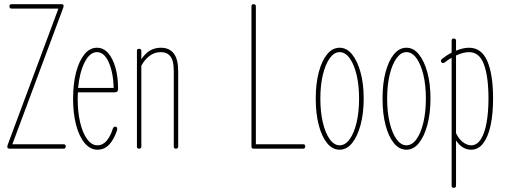

<svg xmlns="http://www.w3.org/2000/svg" viewBox="-20 -710 2415 917"><path d="M25 0Q15 0 15 -9Q15 -13 17 -19L259 -669H35Q25 -669 25 -680Q25 -690 35 -690H274Q284 -690 284 -682Q284 -679 282 -673L39 -21H284Q294 -21 294 -11Q294 0 284 0Z M445 5Q411 5 384.5 -26.5Q358 -58 343.5 -113Q329 -168 329 -239Q329 -310 343.5 -365Q358 -420 383.5 -451Q409 -482 443 -482Q474 -482 496.5 -456.5Q519 -431 531.5 -386.5Q544 -342 544 -285Q544 -269 528 -269H352Q351 -254 351 -239Q351 -175 363 -124.5Q375 -74 396.5 -45Q418 -16 445 -16Q471 -16 489.5 -38Q508 -60 519 -96Q522 -105 530 -105Q537 -105 539 -99.5Q541 -94 539 -88Q525 -45 502 -20Q479 5 445 5ZM443 -461Q409 -461 384.5 -413Q360 -365 353 -290H523Q521 -363 499.5 -412Q478 -461 443 -461Z M644 0Q634 0 634 -10V-467Q634 -477 644 -477Q655 -477 655 -467V-427Q675 -457 698 -469.5Q721 -482 748 -482Q831 -482 831 -371V-10Q831 0 820 0Q810 0 810 -10V-371Q810 -420 794 -440.5Q778 -461 748 -461Q717 -461 693.5 -442.5Q670 -424 655 -396V-10Q655 0 644 0Z M1191 0Q1181 0 1181 -10V-680Q1181 -690 1191 -690Q1202 -690 1202 -680V-21H1428Q1438 -21 1438 -11Q1438 0 1428 0Z M1602 5Q1568 5 1542.5 -26Q1517 -57 1502.5 -112Q1488 -167 1488 -239Q1488 -311 1502.5 -365.5Q1517 -420 1542.5 -451Q1568 -482 1602 -482Q1636 -482 1661.5 -450.5Q1687 -419 1702 -364.5Q1717 -310 1717 -239Q1717 -168 1702 -113Q1687 -58 1661.5 -26.5Q1636 5 1602 5ZM1602 -16Q1629 -16 1650 -45Q1671 -74 1683 -124.5Q1695 -175 1695 -239Q1695 -303 1683 -353Q1671 -403 1650 -432Q1629 -461 1602 -461Q1576 -461 1555 -432Q1534 -403 1522 -353Q1510 -303 1510 -239Q1510 -175 1522 -124.5Q1534 -74 1555 -45Q1576 -16 1602 -16Z M1921 5Q1887 5 1861.5 -26Q1836 -57 1821.5 -112Q1807 -167 1807 -239Q1807 -311 1821.5 -365.5Q1836 -420 1861.5 -451Q1887 -482 1921 -482Q1955 -482 1980.5 -450.5Q2006 -419 2021 -364.5Q2036 -310 2036 -239Q2036 -168 2021 -113Q2006 -58 1980.5 -26.5Q1955 5 1921 5ZM1921 -16Q1948 -16 1969 -45Q1990 -74 2002 -124.5Q2014 -175 2014 -239Q2014 -303 2002 -353Q1990 -403 1969 -432Q1948 -461 1921 -461Q1895 -461 1874 -432Q1853 -403 1841 -353Q1829 -303 1829 -239Q1829 -175 1841 -124.5Q1853 -74 1874 -45Q1895 -16 1921 -16Z M2230 5Q2188 5 2158 -39V177Q2158 187 2147 187Q2137 187 2137 177V-434Q2120 -425 2104 -412Q2101 -409 2097 -409Q2086 -409 2086 -420Q2086 -425 2090 -428Q2113 -446 2137 -459V-516Q2137 -526 2147 -526Q2158 -526 2158 -516V-468Q2192 -482 2220 -482Q2280 -482 2307.5 -418Q2335 -354 2335 -239Q2335 -168 2323.5 -113Q2312 -58 2288.5 -26.5Q2265 5 2230 5ZM2220 -461Q2193 -461 2158 -445V-74Q2171 -46 2191 -31Q2211 -16 2230 -16Q2258 -16 2276.5 -45Q2295 -74 2304 -124.5Q2313 -175 2313 -239Q2313 -343 2291.5 -402Q2270 -461 2220 -461Z"/></svg>

Font: Zen Loop
Style: Regular
Weight: 400
Designer: Yoshimichi Ohira
Foundry: A-1 Corp ZenFonts
Version: Version 1.000; ttfautohint (v1.8.3)